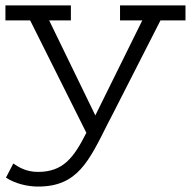

<svg xmlns="http://www.w3.org/2000/svg" viewBox="-20 -485 703 707"><path d="M663 -465H422V-410H504L331 -60L161 -410H241V-465H0V-410H91L298 4C252 95 213 148 120 148C74 148 47 129 29 117L2 169C35 191 81 202 120 202C266 202 307 109 379 -34L390 -55L571 -410H663Z"/></svg>

Font: Stint Ultra Expanded
Style: Regular
Weight: 400
Width: 7
Designer: Astigmatic (AOETI)
Foundry: Astigmatic (AOETI)
Version: Version 1.000